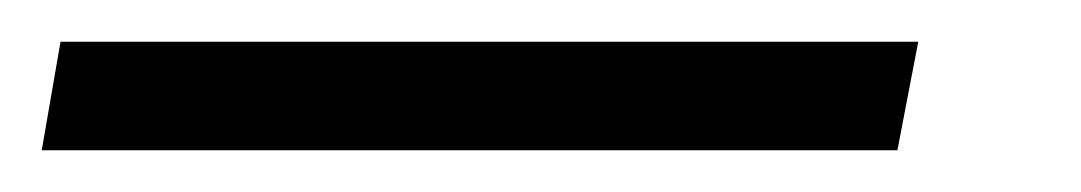

<svg xmlns="http://www.w3.org/2000/svg" viewBox="-87 45 518 92"><path d="M-67 117 -58 65H353L343 117Z"/></svg>

Font: Archivo SemiCondensed ExtraLight
Style: Italic
Weight: 250
Width: 4
Italic angle: -10°
Designer: Hector Gatti
Foundry: Omnibus-Type
Version: Version 2.001